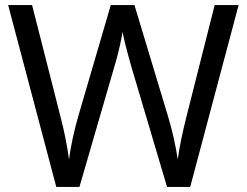

<svg xmlns="http://www.w3.org/2000/svg" viewBox="-20 -734 970 754"><path d="M917 -714 727 0H636L497 -468Q489 -497 481 -526Q473 -555 468 -577.5Q463 -600 461 -609Q460 -596 450.5 -553.5Q441 -511 427 -465L292 0H201L12 -714H106L217 -278Q229 -232 237.5 -189Q246 -146 251 -108Q256 -147 266 -193Q276 -239 289 -283L415 -714H508L639 -280Q653 -234 663 -188.5Q673 -143 678 -108Q683 -145 692 -188.5Q701 -232 713 -279L823 -714Z"/></svg>

Font: Noto Sans Zanabazar Square
Style: Regular
Weight: 400
Version: Version 2.005; ttfautohint (v1.8.4.7-5d5b)